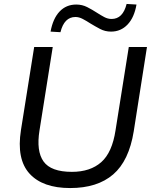

<svg xmlns="http://www.w3.org/2000/svg" viewBox="-20 -943 773 972"><path d="M335 9Q196 9 129.5 -64Q63 -137 86 -284L153 -705H247L180 -283Q163 -178 200.5 -125.5Q238 -73 344 -73Q437 -73 492.5 -122Q548 -171 565 -284L632 -705H724L657 -278Q633 -129 553 -60Q473 9 335 9ZM286 -780 236 -783Q248 -849 281.5 -884.5Q315 -920 366 -920Q396 -920 421.5 -907Q447 -894 470 -879Q490 -866 508 -856.5Q526 -847 545 -847Q602 -847 621 -923L671 -920Q660 -855 626 -819Q592 -783 542 -783Q512 -783 486.5 -796.5Q461 -810 438 -824Q418 -837 399 -847Q380 -857 362 -857Q305 -857 286 -780Z"/></svg>

Font: Mulish Medium
Style: Italic
Weight: 500
Italic angle: -9°
Designer: Vernon Adams
Foundry: Vernon Adams
Version: Version 3.603; ttfautohint (v1.8.3)